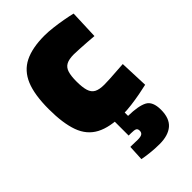

<svg xmlns="http://www.w3.org/2000/svg" viewBox="-227 -595 911 911"><g transform="rotate(-45 228.5 -139.5)"><path d="M257.1 12.6Q169.8 12.6 119.1 -14.4Q68.4 -41.3 47.1 -100.3Q25.8 -159.3 25.8 -253.9Q25.8 -350.1 49.5 -407.1Q73.3 -464.2 124.7 -489.8Q176.1 -515.3 258.4 -515.3Q283.3 -515.3 314.8 -511.5Q346.3 -507.8 377.1 -502.2Q408 -496.7 430 -491.1L424.4 -345.8Q404.6 -347.8 379.6 -349.3Q354.5 -350.8 331.3 -352.3Q308.1 -353.8 294.1 -353.8Q261 -353.8 243.2 -344.2Q225.3 -334.6 218.5 -312.6Q211.6 -290.6 211.6 -253.9Q211.6 -214.5 218.7 -191.6Q225.7 -168.7 243.6 -159.1Q261.5 -149.5 294.5 -149.5Q308.5 -149.5 331.5 -150.7Q354.5 -151.9 380.1 -153.9Q405.7 -155.9 425.5 -156.9L431.1 -12.3Q409.8 -7.2 379 -1.4Q348.2 4.4 316.2 8.5Q284.1 12.6 257.1 12.6ZM280.8 235.5Q250.1 235.5 218.9 232Q187.7 228.5 169 224.5L173 146.5Q174 146.5 183.6 146.5Q193.3 146.5 204.5 147Q215.7 147.5 221 147.5Q242.7 147.5 250.9 141.5Q259 135.6 259 123.7Q259 110.7 250.6 106.7Q242.1 102.8 221 102.8H205.3V-6.5H269.4V34.8Q337.2 35.8 369 52.3Q400.7 68.8 400.7 124.8Q400.7 182.2 369.6 208.9Q338.5 235.5 280.8 235.5Z"/></g></svg>

Font: Titillium Web SemiBold
Style: Regular
Weight: 600
Designer: Mohamed Gaber, Accademia di Belle Arti di Urbino
Foundry: Kief Type Foundry, Accademia di Belle Arti di Urbino
Version: Version 3.000; ttfautohint (v1.8.4)